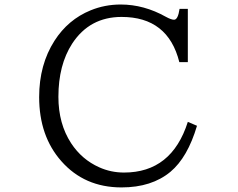

<svg xmlns="http://www.w3.org/2000/svg" viewBox="-20 -799 1040 838"><path d="M799.8 -527.8H762.7Q713.4 -725.1 510.7 -725.1Q371.1 -725.1 294.9 -608.4Q234.9 -515.6 234.9 -376.5Q234.9 -258.8 290.5 -173.8Q337.4 -102.5 413.1 -68.8Q463.9 -45.9 521.5 -45.9Q729.5 -45.9 799.8 -267.1L839.8 -250Q798.8 -111.8 724.1 -49.3Q642.1 19 510.3 19Q348.6 19 247.6 -95.7Q150.9 -205.1 150.9 -375.5Q150.9 -516.6 217.8 -621.1Q277.3 -713.9 375.5 -753.9Q437.5 -779.3 506.8 -779.3Q608.4 -779.3 704.1 -725.6Q727.1 -712.9 739.7 -712.9Q756.8 -712.9 763.7 -760.3H799.8Z"/></svg>

Font: BIZ UDMincho
Style: Regular
Weight: 400
Monospace: yes
Designer: TypeBank Co., Ltd.
Foundry: Morisawa Inc.
Version: Version 1.06